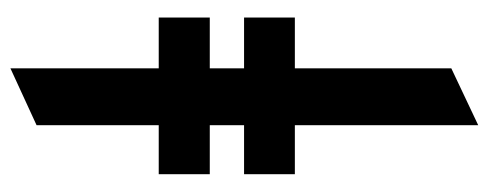

<svg xmlns="http://www.w3.org/2000/svg" viewBox="-312 -450 961 378"><g transform="rotate(-90 169.0 -261.5)"><path d="M111 199V-670.5L223 -722V146ZM14.5 -329.5V-430H323V-329.5ZM14.5 -162V-262H323V-162Z"/></g></svg>

Font: Overpass SemiBold
Style: Regular
Weight: 600
Designer: Delve Withrington, Dave Bailey, Thomas Jockin
Foundry: Delve Fonts LLC
Version: Version 4.000